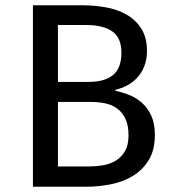

<svg xmlns="http://www.w3.org/2000/svg" viewBox="-20 -709 666 729"><path d="M468 -195Q468 -233 456.5 -257.5Q445 -282 425.5 -296.5Q406 -311 380 -316.5Q354 -322 324 -322H200V-77H320Q345 -77 371.5 -81.5Q398 -86 419.5 -99Q441 -112 454.5 -135Q468 -158 468 -195ZM441 -509Q441 -566 406 -590Q371 -614 309 -614H200V-398H317Q377 -398 409 -424Q441 -450 441 -509ZM568 -197Q568 -140 545.5 -102.5Q523 -65 486 -42Q449 -19 402 -9.5Q355 0 307 0H105V-689H292Q338 -689 382.5 -681Q427 -673 461.5 -653Q496 -633 517 -599.5Q538 -566 538 -515Q538 -482 527.5 -456.5Q517 -431 500 -413Q483 -395 461.5 -384Q440 -373 418 -368V-364Q444 -359 470.5 -348.5Q497 -338 519 -318.5Q541 -299 554.5 -269.5Q568 -240 568 -197Z"/></svg>

Font: Feura Sans
Style: Regular
Weight: 400
Designer: Carrois Corporate & Edenspiekermann
Foundry: Carrois Corporate GbR & Edenspiekermann AG
Version: Version 1.001